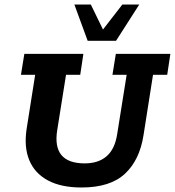

<svg xmlns="http://www.w3.org/2000/svg" viewBox="-20 -822 776 852"><path d="M342 10Q251 10 192.5 -21.5Q134 -53 110 -111Q86 -169 98 -249L136 -490H73L88 -583H350L336 -490H273L234 -245Q222 -171 252.5 -134Q283 -97 356 -97Q417 -97 453.5 -129Q490 -161 500 -227L542 -490H479L494 -583H736L722 -490H659L617 -223Q600 -112 534.5 -51Q469 10 342 10ZM369 -641 310 -802H383L437 -691L523 -802H598L495 -641Z"/></svg>

Font: Rokkitt SemiBold
Style: Bold Italic
Weight: 700
Italic angle: -9°
Version: Version 3.103